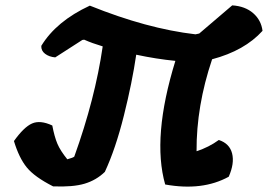

<svg xmlns="http://www.w3.org/2000/svg" viewBox="-20 -676 999 716"><path d="M723 -551 846 -656Q894 -653 924 -627Q954 -601 959 -561Q892 -487 771 -455Q712 -280 713 -112Q759 -127 796 -154Q836 -141 845.5 -104Q855 -67 833 -17Q735 37 596 12Q546 -164 634 -449Q563 -456 488 -472Q473 -369 442 -245Q411 -121 371 -35Q339 -4 295.5 9Q252 22 178 19Q109 -16 80 -51.5Q51 -87 32 -150Q69 -202 99.5 -215.5Q130 -229 175 -208Q183 -166 194 -140Q205 -114 231 -82Q253 -88 257 -92Q335 -309 363 -503Q323 -515 294 -528L287 -527L186 -462Q163 -464 148 -475.5Q133 -487 134 -505Q190 -597 315 -655Q528 -569 709 -548Z"/></svg>

Font: Tillana
Style: Bold
Weight: 700
Designer: Lipi Raval (Devanagari, Latin), Jonny Pinhorn (Latin)
Foundry: Indian Type Foundry
Version: Version 2.002;PS 1.0;hotconv 1.0.79;makeotf.lib2.5.61930; tt